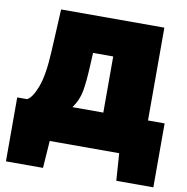

<svg xmlns="http://www.w3.org/2000/svg" viewBox="-92 -802 1016 1041"><g transform="rotate(10 416.0 -281.5)"><path d="M9 150V-202H63Q91 -215 116.5 -281.2Q142 -347.5 148.5 -477Q151.5 -539.5 154.8 -599Q158 -658.5 160.5 -713H729V-202H820.5V150H616.5L606 0H223.5L213 150ZM368 -430Q364 -350.5 354.8 -298.5Q345.5 -246.5 313 -202H483V-511H372Q371 -491 370 -470.8Q369 -450.5 368 -430Z"/></g></svg>

Font: Commissioner Black
Style: Regular
Weight: 900
Designer: Kostas Bartsokas
Foundry: Kostas Bartsokas
Version: Version 1.000; ttfautohint (v1.8.3)